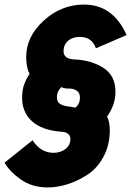

<svg xmlns="http://www.w3.org/2000/svg" viewBox="-32 -735 576 843"><path d="M450 -163Q450 -98 422.5 -47Q395 4 352 32Q309 60 264 74Q219 88 178 88Q108 88 58.5 52.5Q9 17 -12 -21L111 -119Q147 -64 203 -64Q233 -64 255 -80.5Q277 -97 277 -125Q277 -138 269.5 -145Q262 -152 254.5 -154Q247 -156 233 -157Q150 -164 107.5 -203.5Q65 -243 65 -306Q65 -323 67.5 -338.5Q70 -354 74.5 -365.5Q79 -377 82.5 -384.5Q86 -392 91.5 -400.5Q97 -409 98 -411Q83 -437 83 -486Q83 -574 160 -644.5Q237 -715 337 -715Q464 -715 524 -581L389 -523Q372 -573 318 -573Q287 -573 267 -556Q247 -539 247 -510Q247 -476 295 -474Q369 -471 422 -437Q475 -403 475 -332Q475 -275 438 -223Q450 -202 450 -163ZM298 -262Q319 -278 319 -306Q319 -327 305.5 -336.5Q292 -346 274 -346Q245 -346 238 -353Q218 -335 218 -308Q218 -287 232 -278.5Q246 -270 269 -267.5Q292 -265 298 -262Z"/></svg>

Font: Raleway-v4020 ExtraBold
Style: Italic
Weight: 800
Italic angle: -12°
Designer: Matt McInerney, Pablo Impallari, Rodrigo Fuenzalida
Foundry: Matt McInerney, Pablo Impallari, Rodrigo Fuenzalida
Version: Version 4.020;PS 004.020;hotconv 1.0.88;makeotf.lib2.5.64775